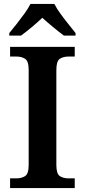

<svg xmlns="http://www.w3.org/2000/svg" viewBox="-20 -951 430 971"><path d="M31 0V-49H64Q89 -49 107 -60.5Q125 -72 125 -117V-597Q125 -642 107 -653.5Q89 -665 64 -665H31V-714H358V-665H326Q300 -665 282.5 -653.5Q265 -642 265 -597V-117Q265 -72 282.5 -60.5Q300 -49 326 -49H358V0ZM27 -784Q43 -803 63.5 -829Q84 -855 103.5 -882Q123 -909 134 -931H255Q266 -909 285.5 -882Q305 -855 326 -829Q347 -803 362 -784V-771H303Q280 -788 248.5 -814Q217 -840 194 -861Q172 -840 141 -814Q110 -788 86 -771H27Z"/></svg>

Font: Noto Serif Tibetan SemiBold
Style: Regular
Weight: 600
Designer: Monotype Design Team
Foundry: Monotype Imaging Inc.
Version: Version 2.103; ttfautohint (v1.8.4.7-5d5b)